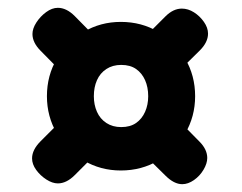

<svg xmlns="http://www.w3.org/2000/svg" viewBox="-20 -549 619 491"><path d="M128 -529Q150 -529 171 -508L240 -438Q226 -424 211 -409Q196 -394 181.5 -379.5Q167 -365 152 -350L84 -419Q63 -440 63 -462Q63 -476 73 -491.5Q83 -507 98 -518Q113 -529 128 -529ZM445 -527Q461 -527 476 -517.5Q491 -508 501.5 -493Q512 -478 512 -463Q512 -441 491 -420L420 -350Q406 -365 391.5 -379.5Q377 -394 362.5 -408.5Q348 -423 333 -437L403 -507Q423 -527 445 -527ZM446 -78Q425 -78 403 -100L335 -167Q350 -182 364.5 -196.5Q379 -211 394 -226Q409 -241 423 -255L490 -187Q510 -167 510 -145Q510 -131 500.5 -115Q491 -99 476 -88.5Q461 -78 446 -78ZM128 -80Q114 -80 98.5 -90Q83 -100 72.5 -114.5Q62 -129 62 -144Q62 -166 84 -188L155 -259Q170 -245 184.5 -230.5Q199 -216 213.5 -201.5Q228 -187 242 -172L171 -101Q150 -80 128 -80ZM289 -113Q237 -113 194 -138.5Q151 -164 125.5 -207.5Q100 -251 100 -303Q100 -356 125.5 -399Q151 -442 194 -467.5Q237 -493 289 -493Q342 -493 385 -467.5Q428 -442 453.5 -399Q479 -356 479 -303Q479 -251 453.5 -207.5Q428 -164 385 -138.5Q342 -113 289 -113ZM290 -224Q313 -224 328 -234.5Q343 -245 351 -263Q359 -281 359 -303Q359 -326 351 -344Q343 -362 328 -372.5Q313 -383 290 -383Q268 -383 252 -372.5Q236 -362 228 -344Q220 -326 220 -303Q220 -281 228 -263Q236 -245 252 -234.5Q268 -224 290 -224Z"/></svg>

Font: Quicksand Light
Style: Bold
Weight: 700
Version: Version 3.004